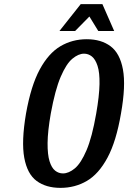

<svg xmlns="http://www.w3.org/2000/svg" viewBox="-20 -900 621 930"><path d="M273 10Q203 10 157.5 -23.5Q112 -57 97.5 -136Q83 -215 106 -350Q130 -485 172.5 -563.5Q215 -642 272.5 -676Q330 -710 400 -710Q470 -710 515.5 -676Q561 -642 575.5 -563.5Q590 -485 566 -350Q543 -215 500.5 -136Q458 -57 400.5 -23.5Q343 10 273 10ZM285 -60Q313 -60 342.5 -84.5Q372 -109 399 -172Q426 -235 446 -350Q461 -436 462 -492.5Q463 -549 452.5 -581Q442 -613 425 -626.5Q408 -640 387 -640Q360 -640 330.5 -615.5Q301 -591 274 -528Q247 -465 226 -350Q211 -264 210.5 -207.5Q210 -151 220 -119Q230 -87 247 -73.5Q264 -60 285 -60ZM268 -750 371 -880H476L533 -750H456L413 -820L344 -750Z"/></svg>

Font: Cuprum
Style: Bold Italic
Weight: 700
Italic angle: -10°
Designer: Jovanny Lemonad
Foundry: Jovanny Lemonad
Version: Version 3.000